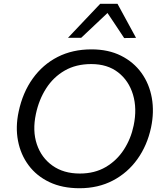

<svg xmlns="http://www.w3.org/2000/svg" viewBox="-20 -988 857 1019"><path d="M402 11Q310.5 11 242.2 -21.5Q174 -54 131.8 -110.8Q89.5 -167.5 75.5 -241Q61.5 -314.5 79 -395.5Q100.5 -497 153.8 -571.2Q207 -645.5 286 -685.8Q365 -726 465.5 -726Q555 -726 622 -692.5Q689 -659 730.8 -601Q772.5 -543 785.8 -468.2Q799 -393.5 781.5 -310.5Q761 -215.5 709 -143Q657 -70.5 579 -29.8Q501 11 402 11ZM403.5 -67Q482.5 -67 541.2 -101.5Q600 -136 637.5 -194Q675 -252 689.5 -322.5Q708 -412 685.8 -486Q663.5 -560 606.8 -604Q550 -648 464.5 -648Q383.5 -648 323.5 -613.5Q263.5 -579 225 -519Q186.5 -459 170.5 -383Q151.5 -294 175.5 -222.5Q199.5 -151 258.5 -109Q317.5 -67 403.5 -67ZM639 -786Q617.5 -819 595.2 -852.2Q573 -885.5 550.5 -919Q515 -885.5 480.5 -853Q446 -820.5 411 -787.5H341Q384.5 -833.5 426.5 -877.8Q468.5 -922 512 -968H603.5Q628 -922.5 653 -877Q678 -831.5 702 -787Z"/></svg>

Font: Commissioner
Style: Italic
Weight: 400
Italic angle: -12°
Designer: Kostas Bartsokas
Foundry: Kostas Bartsokas
Version: Version 1.000; ttfautohint (v1.8.3)